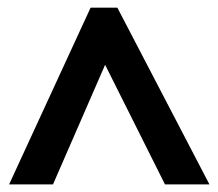

<svg xmlns="http://www.w3.org/2000/svg" viewBox="-20 -738 572 504"><path d="M3.9 -253.9 217.8 -717.8H288.1L529.8 -253.9H413.1L255.9 -567.9L119.1 -253.9Z"/></svg>

Font: Samim FD
Style: Bold-FD
Weight: 700
Foundry: DejaVu fonts team - Redesigned by Saber Rastikerdar
Version: Version 4.0.1